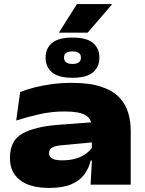

<svg xmlns="http://www.w3.org/2000/svg" viewBox="-20 -907 712 943"><path d="M358 -887H528.5V-883.5L410.5 -746.5H270.5V-749ZM425 0 432 -132.5 431 -155V-263.5L429 -291Q429 -325 398.2 -342.2Q367.5 -359.5 298 -359.5Q233 -359.5 174.5 -346.2Q116 -333 59.5 -315L79 -455Q112 -468 151.5 -478Q191 -488 236.2 -494Q281.5 -500 332 -500Q421.5 -500 478.2 -480.8Q535 -461.5 566.2 -428.2Q597.5 -395 609.8 -352.8Q622 -310.5 622 -264.5V0ZM222 16Q127 16 78 -22.5Q29 -61 29 -127.5V-133Q29 -217.5 91 -251.5Q153 -285.5 267.5 -294L442 -307L446 -209L281 -193.5Q249.5 -190.5 235.2 -181.8Q221 -173 221 -156V-154.5Q221 -139 235.2 -129.2Q249.5 -119.5 285 -119.5Q324.5 -119.5 353.5 -128.5Q382.5 -137.5 402.2 -152Q422 -166.5 433 -183.5L467.5 -118.5H425.5Q416.5 -80.5 394 -50Q371.5 -19.5 329.8 -1.8Q288 16 222 16ZM204 -622V-625.5Q204 -669 235.2 -695.8Q266.5 -722.5 336 -722.5Q406 -722.5 437 -695.8Q468 -669 468 -625.5V-622Q468 -579 437 -552Q406 -525 336 -525Q266.5 -525 235.2 -552Q204 -579 204 -622ZM294.5 -623Q294.5 -609 304.8 -601Q315 -593 336 -593Q357 -593 367.2 -601Q377.5 -609 377.5 -623V-625Q377.5 -639.5 367.2 -647Q357 -654.5 336 -654.5Q315 -654.5 304.8 -647Q294.5 -639.5 294.5 -625Z"/></svg>

Font: Anek Latin Expanded ExtraBold
Style: Regular
Weight: 800
Width: 7
Designer: Yesha Goshar
Foundry: Ek Type
Version: Version 1.003